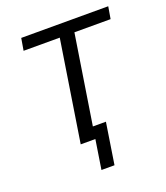

<svg xmlns="http://www.w3.org/2000/svg" viewBox="-119 -577 682 788"><g transform="rotate(-20 222.5 -183.0)"><path d="M189 128 209 0H145L214 -441H56L65 -494H445L436 -441H278L217 -52H274L246 128Z"/></g></svg>

Font: Nunito Sans 7pt Condensed Light
Style: Italic
Weight: 300
Width: 3
Italic angle: -9°
Designer: Vernon Adams
Foundry: Vernon Adams
Version: Version 3.101;gftools[0.9.27]